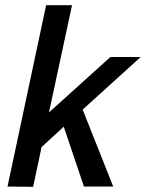

<svg xmlns="http://www.w3.org/2000/svg" viewBox="-20 -720 563 741"><path d="M108 1 9 0 158 -700H258L169 -286L406 -500H523L299 -297L417 0H304L226 -231L141 -153V-155Z"/></svg>

Font: Epunda Sans Medium
Style: Italic
Weight: 500
Italic angle: -12.0243°
Designer: Simon Atzbach
Foundry: typofactur
Version: Version 2.204; ttfautohint (v1.8.4.7-5d5b)